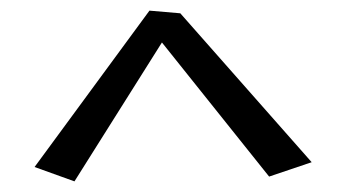

<svg xmlns="http://www.w3.org/2000/svg" viewBox="-20 -720 651 361"><path d="M319 -695 120 -379 45 -406 261 -700ZM566 -415 486 -388 271 -657 319 -695Z"/></svg>

Font: Marhey Light Light
Style: Regular
Weight: 300
Version: Version 1.000